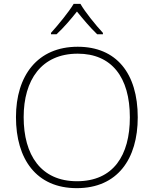

<svg xmlns="http://www.w3.org/2000/svg" viewBox="-20 -968 799 998"><path d="M398 -948H363C338 -906 282 -838 245 -797V-790H274C311 -824 351 -871 380 -908C410 -871 449 -824 485 -790H515V-797C477 -838 422 -906 398 -948ZM696 -358C696 -588 584 -725 384 -725C175 -725 63 -575 63 -359C63 -142 168 10 379 10C591 10 696 -142 696 -358ZM103 -359C103 -552 195 -689 384 -689C560 -689 655 -567 655 -358C655 -160 569 -26 380 -26C192 -26 103 -163 103 -359Z"/></svg>

Font: Noto Sans Gurmukhi UI ExtraLight
Style: Regular
Weight: 200
Designer: Jelle Bosma - Monotype Design Team
Foundry: Monotype Imaging Inc.
Version: Version 2.004